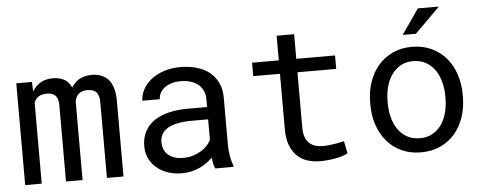

<svg xmlns="http://www.w3.org/2000/svg" viewBox="-49 -858 2499 993"><g transform="rotate(-5 1200.0 -361.5)"><path d="M126.5 -528.3H45.4V0H131.3V-420.4Q134.3 -428.2 138.9 -435.1Q143.6 -441.9 149.9 -447.3Q158.2 -454.1 170.2 -457.8Q182.1 -461.4 198.2 -461.4Q212.9 -461.4 223.9 -457.8Q234.9 -454.1 242.2 -446.3Q250 -438 253.7 -425.3Q257.3 -412.6 257.3 -396V0H343.3V-395.5Q343.3 -398.4 343.3 -400.6Q343.3 -402.8 343.3 -405.3Q344.7 -417.5 349.1 -427.5Q353.5 -437.5 361.3 -445.3Q369.1 -452.6 380.9 -457Q392.6 -461.4 408.7 -461.4Q423.8 -461.4 435.3 -457.5Q446.8 -453.6 454.6 -445.8Q461.9 -437.5 465.8 -424.8Q469.7 -412.1 469.7 -395.5V0H555.7V-394.5Q555.7 -432.6 546.9 -460.7Q538.1 -488.8 521.5 -506.3Q506.3 -522 484.4 -530Q462.4 -538.1 435.1 -538.1Q415 -537.6 398.2 -532.7Q381.3 -527.8 367.7 -519.5Q356.9 -512.2 347.7 -502.4Q338.4 -492.7 331.5 -481.4Q326.2 -493.7 318.6 -503.4Q311 -513.2 301.8 -520Q289.1 -528.8 272.2 -533.4Q255.4 -538.1 234.4 -538.1Q197.3 -537.6 171.1 -522Q145 -506.3 128.9 -478.5Z M1032.2 0H1126.5V-7.8Q1117.7 -29.8 1112.8 -59.3Q1107.9 -88.9 1107.9 -115.2V-360.8Q1107.9 -405.3 1091.8 -438.5Q1075.7 -471.7 1047.9 -494.1Q1019.5 -516.1 981 -527.1Q942.4 -538.1 897.5 -538.1Q848.1 -538.1 809.3 -524.4Q770.5 -510.7 743.7 -488.8Q716.3 -466.3 701.9 -438.5Q687.5 -410.6 687 -381.8H777.8Q777.8 -398.4 785.9 -413.8Q793.9 -429.2 808.6 -440.4Q823.2 -451.7 844.5 -458.5Q865.7 -465.3 892.6 -465.3Q921.4 -465.3 944.6 -458Q967.8 -450.7 983.9 -437.5Q1000 -423.8 1008.8 -404.8Q1017.6 -385.7 1017.6 -361.8V-320.3H918.9Q863.8 -320.3 819.1 -309.6Q774.4 -298.8 742.7 -277.3Q710.9 -255.4 693.6 -222.7Q676.3 -189.9 676.3 -146.5Q676.3 -113.3 689.2 -84.7Q702.1 -56.2 726.1 -35.6Q749.5 -14.6 783.4 -2.4Q817.4 9.8 859.4 9.8Q885.3 9.8 908.2 4.4Q931.2 -1 951.7 -10.3Q971.7 -19.5 988.5 -31.7Q1005.4 -43.9 1019 -57.6Q1020.5 -41 1023.7 -25.6Q1026.9 -10.3 1032.2 0ZM872.6 -68.8Q846.2 -68.8 826.2 -75.7Q806.2 -82.5 793 -94.7Q779.8 -106.4 773.2 -123Q766.6 -139.6 766.6 -159.2Q766.6 -179.7 774.2 -195.8Q781.7 -211.9 796.4 -223.6Q816.9 -240.2 851.8 -248.3Q886.7 -256.3 933.6 -256.3H1017.6V-149.4Q1009.8 -133.8 996.1 -119.4Q982.4 -105 963.9 -93.8Q944.8 -82.5 921.9 -75.7Q898.9 -68.8 872.6 -68.8Z M1499 -656.2H1408.2V-528.3H1269.5V-458.5H1408.2V-171.4Q1408.2 -122.6 1421.1 -88.1Q1434.1 -53.7 1456.5 -32.2Q1479 -10.3 1509.5 -0.2Q1540 9.8 1575.2 9.8Q1596.2 9.8 1617.4 7.8Q1638.7 5.9 1657.7 2Q1676.8 -1.5 1692.9 -6.6Q1709 -11.7 1720.2 -18.6L1707.5 -82.5Q1699.2 -80.6 1686.3 -77.9Q1673.3 -75.2 1658.7 -72.8Q1643.6 -70.3 1627.9 -68.6Q1612.3 -66.9 1597.7 -66.9Q1577.6 -66.9 1559.8 -71.8Q1542 -76.7 1528.3 -88.9Q1514.6 -100.6 1506.8 -120.6Q1499 -140.6 1499 -171.4V-458.5H1700.2V-528.3H1499Z M1859.9 -269V-258.3Q1859.9 -201.2 1876.5 -152.3Q1893.1 -103.5 1924.3 -67.4Q1955.1 -31.2 1999.8 -10.7Q2044.4 9.8 2100.6 9.8Q2156.2 9.8 2200.7 -10.7Q2245.1 -31.2 2276.4 -67.4Q2307.1 -103.5 2323.7 -152.3Q2340.3 -201.2 2340.3 -258.3V-269Q2340.3 -326.2 2323.7 -375.2Q2307.1 -424.3 2276.4 -460.4Q2245.1 -496.6 2200.4 -517.3Q2155.8 -538.1 2099.6 -538.1Q2043.9 -538.1 1999.5 -517.3Q1955.1 -496.6 1924.3 -460.4Q1893.1 -424.3 1876.5 -375.2Q1859.9 -326.2 1859.9 -269ZM1950.2 -258.3V-269Q1950.2 -307.6 1959.5 -343Q1968.8 -378.4 1987.8 -405.3Q2006.3 -432.1 2034.2 -448Q2062 -463.9 2099.6 -463.9Q2137.2 -463.9 2165.3 -448Q2193.4 -432.1 2212.4 -405.3Q2231 -378.4 2240.5 -343Q2250 -307.6 2250 -269V-258.3Q2250 -219.2 2240.7 -183.8Q2231.4 -148.4 2212.9 -121.6Q2193.8 -94.7 2165.8 -79.1Q2137.7 -63.5 2100.6 -63.5Q2063 -63.5 2034.7 -79.1Q2006.3 -94.7 1987.8 -121.6Q1968.8 -148.4 1959.5 -183.8Q1950.2 -219.2 1950.2 -258.3ZM2147.9 -733.4 2058.1 -603.5H2126.5L2257.3 -733.4Z"/></g></svg>

Font: RobotoMono Nerd Font
Style: Regular
Weight: 400
Monospace: yes
Designer: Google
Version: Version 3.000;Nerd Fonts 3.2.1